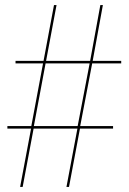

<svg xmlns="http://www.w3.org/2000/svg" viewBox="-20 -734 505 754"><path d="M59 0 102 -229H9V-239H103L149 -485H41V-495H151L192 -714H202L161 -495H334L374 -714H384L344 -495H456V-485H342L295 -239H424V-229H294L251 0H241L284 -229H112L69 0ZM113 -239H285L332 -485H159Z"/></svg>

Font: Noto Serif Display Condensed
Style: Regular
Weight: 400
Width: 3
Designer: Monotype Design Team
Foundry: Monotype Imaging Inc.
Version: Version 2.009